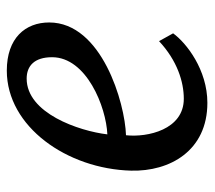

<svg xmlns="http://www.w3.org/2000/svg" viewBox="-52 -556 618 553"><g transform="rotate(-90 256.5 -279.0)"><path d="M42 -210C39.1 -98.6 99.1 9.8 237.3 9.8C332 9.8 409.7 -50.3 437.5 -88.9L415 -129.4C358.9 -77.1 297.9 -58.1 249 -58.1C160.2 -58.1 137.2 -162.6 144 -224.6C236.8 -227.5 468.8 -294.4 468.8 -445.8C468.8 -514.6 423.8 -567.9 330.1 -567.9C168.5 -567.9 46.9 -394 42 -210ZM146.5 -278.3C156.2 -360.4 207.5 -510.7 307.1 -510.7C343.3 -510.7 368.7 -488.8 368.7 -437.5C368.7 -338.4 225.6 -281.7 146.5 -278.3Z"/></g></svg>

Font: Merriweather
Style: Italic
Weight: 400
Italic angle: -7.5°
Designer: Eben Sorkin
Foundry: Eben Sorkin
Version: Version 1.001